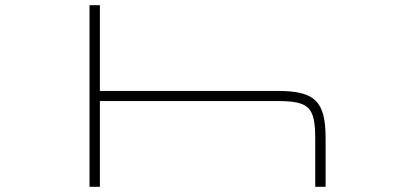

<svg xmlns="http://www.w3.org/2000/svg" viewBox="-20 -720 1580 740"><path d="M325 -700V0H365V-330.5H1049.5C1171.5 -330.5 1195 -307 1195 -185V0H1235V-185C1235 -329.5 1195 -369.5 1050.5 -369.5H365V-700Z"/></svg>

Font: Melete UltraLight
Style: Regular
Weight: 200
Width: 6
Designer: Sora Sagano
Foundry: DOT COLON
Version: Version 0.200;FEAKit 1.0